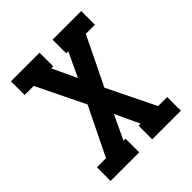

<svg xmlns="http://www.w3.org/2000/svg" viewBox="-200 -868 1001 1001"><g transform="rotate(-45 300.0 -367.5)"><path d="M41 0V-101H108L238 -367L108 -634H41V-735H252V-634H237L300 -500L363 -634H348V-735H559V-634H492L362 -367L492 -101H559V0H348V-101H363L300 -235L237 -101H252V0Z"/></g></svg>

Font: Iosevka Slab Extended
Style: Bold
Weight: 700
Width: 7
Monospace: yes
Designer: Belleve Invis
Foundry: Belleve Invis
Version: Version 11.1.0; ttfautohint (v1.8.3)